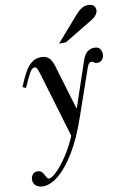

<svg xmlns="http://www.w3.org/2000/svg" viewBox="-130 -788 783 1167"><g transform="rotate(-10 261.5 -205.0)"><path d="M39 314Q11 314 -5 299.5Q-21 285 -21 263Q-21 246 -10.5 232Q0 218 20 218Q36 218 45 226.5Q54 235 59 245.5Q64 256 69.5 264.5Q75 273 84 273Q100 273 131 243Q162 213 198.5 158Q235 103 266 29L298 -46L418 -400Q431 -437 450 -449.5Q469 -462 489 -462Q518 -462 527 -445.5Q536 -429 536 -415Q536 -395 524 -381.5Q512 -368 495 -368Q481 -368 474.5 -374.5Q468 -381 458 -381Q451 -381 444.5 -375Q438 -369 432 -352L331 -61Q289 62 238.5 145.5Q188 229 136.5 271.5Q85 314 39 314ZM263 49 139 -367Q132 -389 126.5 -398Q121 -407 112 -407Q97 -407 82.5 -382Q68 -357 40 -293L20 -302Q39 -350 58.5 -386Q78 -422 103 -442Q128 -462 163 -462Q191 -462 209 -446.5Q227 -431 239 -390L320 -120H324L333 -82ZM285 -524 416 -674Q442 -704 460.5 -714Q479 -724 498 -724Q524 -724 534 -712Q544 -700 544 -686Q544 -673 534.5 -658.5Q525 -644 504 -631L327 -524Z"/></g></svg>

Font: Libre Bodoni
Style: Italic
Weight: 400
Italic angle: -13°
Designer: Pablo Impallari, Rodrigo Fuenzalida
Foundry: Impallari Type
Version: Version 2.005;gftools[0.9.23]